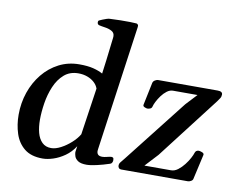

<svg xmlns="http://www.w3.org/2000/svg" viewBox="-82 -862 1213 986"><g transform="rotate(10 524.5 -369.5)"><path d="M198.2 14.6Q137.7 14.6 102.8 -13.7Q67.9 -42 53 -87.9Q38.1 -133.8 38.1 -186Q38.1 -247.6 57.1 -303Q76.2 -358.4 111.3 -401.6Q146.5 -444.8 194.8 -469.7Q243.2 -494.6 301.3 -494.6Q344.7 -494.6 373.8 -487.3Q402.8 -480 423.8 -468.3L433.1 -539.1L447.3 -658.7Q447.8 -662.1 447.8 -666.5Q447.8 -685.1 432.1 -693.4Q416.5 -701.7 397.2 -704.3Q377.9 -707 365.7 -710Q356 -712.9 356 -724.6Q356 -727.1 356.9 -729.7Q357.9 -732.4 359.4 -733.4Q367.7 -737.3 377.9 -741.5Q388.2 -745.6 397.9 -748.8Q407.7 -752 414.1 -752Q441.4 -753.4 469 -753.9Q496.6 -754.4 519.3 -753.9Q542 -753.4 552.7 -752.4Q556.6 -752 560.3 -747.8Q564 -743.7 562.5 -735.4L470.7 -82.5Q469.7 -76.7 469.7 -72.8Q469.7 -61 476.3 -54.2Q482.9 -47.4 498.5 -47.4Q508.8 -47.4 523.7 -51.3Q538.6 -55.2 545.4 -55.2Q550.3 -55.2 554 -52.5Q557.6 -49.8 557.6 -40Q557.6 -34.2 554.9 -28.1Q552.2 -22 545.4 -19.5Q510.3 -7.8 477.8 -0.5Q445.3 6.8 425.8 6.8Q396 6.8 381.3 -2.9Q366.7 -12.7 362.5 -25.6Q358.4 -38.6 358.4 -47.4Q358.4 -50.3 362.8 -78.6Q341.8 -45.9 312.5 -25.4Q283.2 -4.9 252.9 4.9Q222.7 14.6 198.2 14.6ZM231.9 -45.9Q254.9 -45.9 282.2 -60.3Q309.6 -74.7 334.2 -96.9Q358.9 -119.1 372.6 -142.6L408.7 -387.2Q402.3 -405.3 387.2 -418.9Q372.1 -432.6 350.8 -440.4Q329.6 -448.2 304.2 -448.2Q259.8 -448.2 230 -422.1Q200.2 -396 182.6 -354.5Q165 -313 157.7 -266.4Q150.4 -219.7 150.4 -179.2Q150.4 -141.6 158.4 -111.6Q166.5 -81.5 184.6 -63.7Q202.6 -45.9 231.9 -45.9ZM605.5 0Q597.7 0 593.3 -5.1Q588.9 -10.3 588.9 -17.1Q588.9 -27.3 594.7 -34.7Q600.6 -42 615.2 -60.1L871.6 -387.2L925.3 -444.8H797.9Q781.2 -444.8 766.1 -433.3Q751 -421.9 738.8 -405.3Q726.6 -388.7 718.5 -372.6Q710.4 -356.4 708.5 -347.7Q706.5 -338.4 699 -335Q691.4 -331.5 683.6 -331.5Q678.2 -331.5 668.7 -335.7Q659.2 -339.8 661.1 -348.1L685.5 -465.3Q687.5 -474.1 695.8 -479.5Q704.1 -484.9 711.4 -485.4H1023.4Q1048.8 -485.4 1048.8 -468.8Q1048.8 -457.5 1043.2 -449.2Q1037.6 -440.9 1030.8 -431.2L781.7 -107.4L719.7 -40.5H858.4Q877 -40.5 894.3 -53.7Q911.6 -66.9 926 -85.4Q940.4 -104 949.7 -121.6Q959 -139.2 961.4 -147.9Q965.8 -164.1 981.9 -164.1Q987.3 -164.1 998.5 -159.9Q1009.8 -155.8 1008.8 -147.5L980 -20Q979 -10.7 970.5 -5.6Q961.9 -0.5 954.6 0Z"/></g></svg>

Font: Gelasio Medium
Style: Italic
Weight: 500
Italic angle: -8.5°
Designer: Eben Sorkin
Foundry: Eben Sorkin
Version: Version 1.008